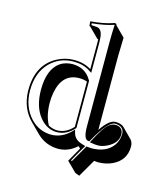

<svg xmlns="http://www.w3.org/2000/svg" viewBox="-127 -797 945 1078"><g transform="rotate(15 346.0 -258.0)"><path d="M294.4 -347.7Q195.8 -347.7 173.8 -231.4Q168.5 -203.1 168.5 -172.4Q168.9 -96.2 197.3 -45.9Q223.6 -32.2 249 -32.2Q300.3 -33.2 339.8 -77.1V-339.8Q319.8 -347.7 294.4 -347.7ZM579.1 -64.5Q572.3 -58.1 566.4 -50.8Q574.2 -58.1 579.1 -64.5ZM339.4 -585.9 334.5 -586.4 277.8 -643.1Q274.9 -644 273.4 -645Q272.5 -647 272 -647.9L270 -671.9Q345.7 -677.7 399.9 -696.3Q402.8 -697.3 404.8 -698.2Q412.1 -697.8 415.5 -694.8Q417.5 -691.4 418 -688L474.6 -631.3Q474.6 -629.4 471.7 -526.4V-94.7Q517.1 -163.1 554.2 -163.1Q587.4 -162.6 603.5 -147L659.7 -90.3Q672.9 -75.7 673.3 -52.2Q673.3 29.3 597.7 64.5Q561 81.5 515.6 81.5Q507.3 81.5 493.7 79.6L434.6 181.6L409.7 172.4L353 116.2Q394 43.5 399.9 33.2L388.2 22Q339.4 66.4 279.8 66.4Q207.5 65.4 156.7 16.1L100.1 -40.5Q38.6 -102.1 34.2 -199.2Q33.7 -205.6 34.2 -210.9Q34.2 -355.5 140.6 -413.6Q188 -439 240.2 -439Q299.8 -438.5 339.8 -412.1V-563Q339.8 -576.2 339.4 -585.9ZM404.8 -583Q404.8 -644 407.7 -688H406.7Q360.4 -671.4 280.8 -663.1L281.7 -652.8L310.5 -650.9Q341.3 -650.4 347.7 -606.4Q350.1 -588.4 350.1 -563V-393.6L334.5 -403.8Q296.4 -428.7 240.2 -429.2Q157.2 -429.2 101.1 -371.6Q44.4 -312 43.9 -210.9Q43.9 -116.7 101.1 -53.7Q150.9 -0.5 223.1 0Q284.7 -1 333 -49.8L345.2 -62.5L349.6 -45.4Q358.9 -10.3 394 2.4Q401.9 5.4 411.6 8.3L424.3 12.2L417.5 23.4Q402.3 47.4 367.7 110.4L373.5 112.8L431.6 12.2L438.5 13.2Q450.7 14.6 459 15.1Q545.9 15.1 585.9 -40Q606.9 -69.8 606.9 -108.9Q604.5 -151.9 554.2 -152.8Q513.7 -152.8 443.8 -27.3Q442.9 -25.9 442.9 -24.9L439.9 -20H434.1Q403.8 -20 404.8 -103.5Q404.8 -120.1 404.8 -121.1ZM493.2 -9.8Q474.1 -9.8 457 -13.2L443.8 -15.6L450.2 -27.8Q492.7 -109.9 518.6 -131.3Q537.6 -147 557.1 -147Q593.3 -147 601.6 -115.7Q603 -108.9 603 -103Q603 -52.7 544.4 -23.9Q517.1 -10.3 493.2 -9.8ZM237.8 -414.1Q313 -413.1 348.6 -349.6L350.1 -347.7V-73.2L347.7 -70.3Q304.2 -22.5 249 -22Q191.9 -22 149.4 -73.2Q102.5 -130.9 102.1 -229Q102.1 -351.1 168 -395Q197.8 -413.6 237.8 -414.1Z"/></g></svg>

Font: Linux Biolinum Shadow O
Style: Bold
Weight: 700
Designer: Philipp H. Poll
Foundry: Philipp H. Poll
Version: Version 0.9.2